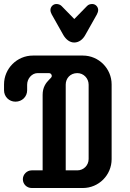

<svg xmlns="http://www.w3.org/2000/svg" viewBox="-51 -942 653 962"><path d="M85 -489.7V-517.6C85 -547.9 108.4 -575.7 137.7 -575.7H192.9C205.1 -575.7 208.5 -566.9 208.5 -561C208.5 -554.7 201.7 -549.8 195.8 -543.5C178.7 -526.4 162.6 -504.4 162.6 -466.8V-88.4H107.9C83.5 -88.4 63.5 -67.9 63.5 -43.9C63.5 -19.5 83 0 107.9 0H364.3C443.8 0 508.3 -64.9 508.3 -144.5V-519C508.3 -598.6 443.8 -663.6 364.3 -663.6H113.8C34.2 -663.6 -30.8 -598.6 -30.8 -519V-489.7C-30.8 -457.5 -5.4 -432.6 26.4 -432.6C59.6 -432.6 85 -457.5 85 -489.7ZM278.3 -518.1C278.3 -549.8 301.3 -575.7 336.4 -575.7C367.7 -575.7 393.1 -549.8 393.1 -517.6V-145.5C393.1 -113.3 367.7 -88.4 336.4 -88.4H278.3ZM266.6 -766.1C279.3 -744.6 298.3 -729 320.8 -729C344.2 -729 363.8 -744.1 376 -766.1L434.6 -870.1C438.5 -877.4 440.9 -885.3 440.9 -892.1C440.9 -906.7 428.7 -921.9 411.1 -921.9C401.9 -921.9 392.1 -919.4 385.3 -912.1L321.3 -846.7L257.3 -912.1C250.5 -918.9 240.7 -921.9 231.4 -921.9C213.9 -921.9 201.7 -906.7 201.7 -892.1C201.7 -884.8 204.1 -877.4 208 -870.1Z"/></svg>

Font: Supermercado One
Style: Regular
Weight: 400
Designer: James Grieshaber
Foundry: James Grieshaber
Version: Version 1.002